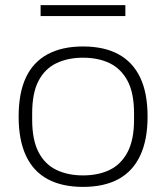

<svg xmlns="http://www.w3.org/2000/svg" viewBox="-20 -720 650 752"><path d="M305 12Q223 12 166.5 -18.5Q110 -49 81.5 -110.5Q53 -172 53 -263Q53 -356 81.5 -416.5Q110 -477 166.5 -507.5Q223 -538 305 -538Q388 -538 444 -507.5Q500 -477 529 -416.5Q558 -356 558 -263Q558 -172 529 -110.5Q500 -49 444 -18.5Q388 12 305 12ZM305 -33Q365 -33 409.5 -54.5Q454 -76 479.5 -124Q505 -172 505 -251V-276Q505 -356 479.5 -403.5Q454 -451 409.5 -472.5Q365 -494 305 -494Q246 -494 201 -472.5Q156 -451 131 -403.5Q106 -356 106 -276V-251Q106 -172 131 -124Q156 -76 201 -54.5Q246 -33 305 -33ZM139 -657V-700H471V-657Z"/></svg>

Font: Archivo SemiExpanded Thin
Style: Regular
Weight: 250
Width: 6
Designer: Hector Gatti
Foundry: Omnibus-Type
Version: Version 2.001